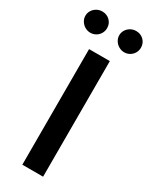

<svg xmlns="http://www.w3.org/2000/svg" viewBox="-273 -966 807 1017"><g transform="rotate(30 130.0 -457.5)"><path d="M192.4 0H65.4V-707H192.4ZM-40 -850.6Q-40 -868.2 -30.8 -883.1Q-21.5 -897.9 -6.1 -906.5Q9.3 -915 27.3 -915Q55.2 -915 74 -896.5Q92.8 -877.9 92.8 -850.6Q92.8 -833 84.2 -818.1Q75.7 -803.2 60.5 -794.2Q45.4 -785.2 27.3 -785.2Q9.8 -785.2 -5.9 -794.2Q-21.5 -803.2 -30.8 -818.4Q-40 -833.5 -40 -850.6ZM167 -850.6Q167 -868.2 176.3 -883.1Q185.5 -897.9 200.9 -906.5Q216.3 -915 234.4 -915Q262.2 -915 281 -896.5Q299.8 -877.9 299.8 -850.6Q299.8 -833 291.3 -818.1Q282.7 -803.2 267.6 -794.2Q252.4 -785.2 234.4 -785.2Q216.8 -785.2 201.2 -794.2Q185.5 -803.2 176.3 -818.4Q167 -833.5 167 -850.6Z"/></g></svg>

Font: Pretendard JP SemiBold
Style: Regular
Weight: 600
Designer: Base glyphs from Inter by Rasmus Andersson; Hangeul glyphs from Noto Sans CJK(Source Han Sans) by Jang Soo-young and Kan
Foundry: Kil Hyung-jin
Version: Version 1.309